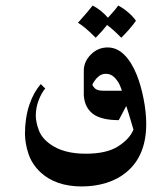

<svg xmlns="http://www.w3.org/2000/svg" viewBox="-20 -453 607 692"><path d="M473 -183Q488 -145 497.5 -97Q507 -49 507 -6Q507 109 435 168Q405 193 363.5 206Q322 219 275 219Q181 219 126 168Q95 139 82.5 101Q70 63 70 29Q70 -28 86 -76Q101 -120 127 -150L143 -134Q130 -119 119.5 -92Q109 -65 109 -37Q109 -13 120 16.5Q131 46 163 68Q210 101 289 101Q365 101 406.5 74Q448 47 461 14Q457 -1 444 -43L435 -71L408 -20Q351 -20 320 -39Q285 -62 282 -110V-198Q282 -231 307.5 -256.5Q333 -282 368 -282Q401 -282 427.5 -256Q454 -230 473 -183ZM419 -126Q419 -129 412.5 -144.5Q406 -160 393 -173.5Q380 -187 362 -187Q347 -187 336.5 -178.5Q326 -170 320 -160.5Q314 -151 313 -148Q313 -144 321.5 -135Q330 -126 352 -126ZM314 -433Q345 -417 369 -389Q396 -418 406 -433Q424 -424 442.5 -408Q461 -392 470 -378Q446 -345 417 -317Q391 -344 366 -363Q349 -341 325 -317Q284 -358 261 -371Q303 -418 314 -433Z"/></svg>

Font: Katibeh
Style: Regular
Weight: 400
Designer: Arabic design by Kourosh Beigpour, Latin design by Eduardo Tunni, engineering by Lasse Fister
Version: Version 1.0010g